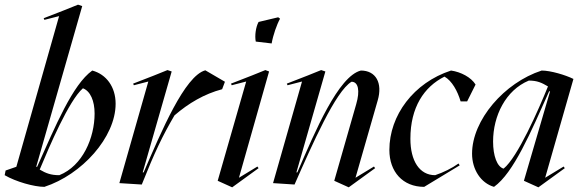

<svg xmlns="http://www.w3.org/2000/svg" viewBox="-50 -786 2496 822"><path d="M140 14C300 -38 445 -198 445 -342C445 -414 405 -468 345 -484C261 -424 188 -248 109 -72H105L302 -760L284 -766L227 -743L137 -708L140 -701L203 -717L20 -72L-26 -56L-30 -36C18 -8 96 14 140 14ZM204 -36C168 -36 147 -44 120 -60C160 -156 245 -356 305 -408C337 -396 355 -354 355 -300C355 -196 304 -76 204 -36Z M557 4C613 -136 645 -203 697 -292C757 -344 825 -384 901 -404L913 -436L829 -485C741 -461 641 -224 565 -48H561L685 -480L667 -486L610 -463L520 -428L523 -421L585 -437L461 -2Z M944 16 1057 -66 1052 -73 973 -25 1102 -480 1086 -486 1029 -463 939 -428 942 -421 1004 -437 882 -12ZM1045 -608 1113 -600C1119 -635 1135 -681 1149 -706L1141 -712L1057 -692C1045 -670 1040 -633 1045 -608Z M1443 16 1556 -66 1551 -73 1472 -25 1567 -356C1589 -431 1559 -484 1495 -484C1399 -460 1299 -224 1223 -48H1219L1343 -480L1325 -486L1268 -463L1178 -428L1181 -421L1243 -437L1119 -2L1211 4C1287 -168 1387 -396 1455 -436C1484 -436 1492 -398 1475 -340L1381 -12Z M1766 14 1918 -78 1913 -86C1885 -66 1849 -48 1813 -36C1746 -36 1707 -97 1707 -192C1707 -326 1765 -414 1853 -458C1885 -440 1909 -396 1922 -352H1950L1986 -424C1967 -455 1923 -478 1881 -484C1721 -432 1617 -292 1617 -144C1617 -51 1674 14 1766 14Z M2255 16 2368 -66 2363 -73 2284 -25 2405 -448C2371 -465 2307 -484 2269 -484C2109 -432 1971 -272 1971 -128C1971 -60 2009 -2 2065 14C2149 -46 2222 -219 2301 -395H2305L2193 -12ZM2106 -64C2078 -72 2061 -119 2061 -180C2061 -290 2115 -400 2214 -441C2250 -441 2269 -432 2296 -416C2256 -317 2166 -112 2106 -64Z"/></svg>

Font: Mazius Display Extra italic
Style: Regular
Weight: 400
Italic angle: -17°
Designer: Alberto Casagrande & Collletttivo
Foundry: Collletttivo
Version: Version 2.000;Glyphs 3.2 (3217)